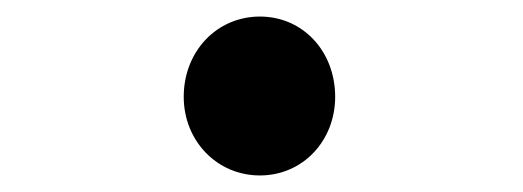

<svg xmlns="http://www.w3.org/2000/svg" viewBox="-20 -488 632 232"><path d="M294 -276C346 -276 385 -318 385 -371C385 -426 346 -468 294 -468C242 -468 202 -426 202 -371C202 -318 242 -276 294 -276Z"/></svg>

Font: Kinto Sans
Style: Bold
Weight: 700
Designer: Authors: Ryoko NISHIZUKA  (kana & ideographs); Paul D. Hunt (Latin, Greek & Cyrillic); Wenlong ZHANG  (bopomofo); Sandol
Foundry: Adobe Systems Incorporated, ookami Inc.
Version: Version 0.001